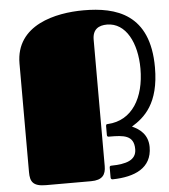

<svg xmlns="http://www.w3.org/2000/svg" viewBox="-56 -860 800 910"><g transform="rotate(-5 344.5 -405.0)"><path d="M434 -10C434 0 441 0 444 0C548 -2 631 -37 631 -137C631 -197 592 -225 556 -241C617 -278 689 -339 689 -511C689 -765 530 -810 375 -810C243 -810 51 -769 51 -585V-68C51 -23 64 0 126 0H340C395 0 411 -25 411 -66V-667C411 -717 441 -733 480 -733C570 -733 620 -633 620 -511C620 -374 560 -269 443 -263C440 -263 434 -264 434 -254V-212C434 -202 441 -203 445 -203C513 -203 562 -200 562 -133C562 -80 512 -66 443 -65C440 -65 434 -65 434 -57Z"/></g></svg>

Font: Fascinate
Style: Regular
Weight: 900
Designer: Astigmatic (AOETI)
Foundry: Astigmatic (AOETI)
Version: Version 1.000